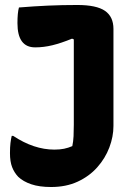

<svg xmlns="http://www.w3.org/2000/svg" viewBox="-20 -730 540 770"><path d="M198 -130Q220 -130 237 -133.5Q254 -137 270 -144Q274 -163 275 -184Q276 -205 276 -230V-572L269 -575Q225 -557 190 -548.5Q155 -540 121 -540Q50 -540 50 -637Q50 -679 56 -700Q117 -705 173 -707.5Q229 -710 290 -710Q367 -710 401 -686.5Q435 -663 435 -614V-225Q435 -182 418.5 -138.5Q402 -95 370 -59Q338 -23 291.5 -1.5Q245 20 185 20Q138 20 105.5 9Q73 -2 53 -21Q37 -38 28.5 -60Q20 -82 20 -116Q20 -140 22 -156.5Q24 -173 27 -185H33Q116 -130 198 -130Z"/></svg>

Font: Recursive Sn Csl St XBd
Style: Regular
Weight: 800
Version: Version 1.085;hotconv 1.1.0;makeotfexe 2.6.0; ttfautohint (v